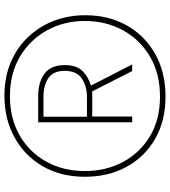

<svg xmlns="http://www.w3.org/2000/svg" viewBox="30 -792 770 870"><g transform="rotate(-90 415.0 -357.0)"><path d="M412 8Q302 8 220 -39.5Q138 -87 93.5 -169.5Q49 -252 49 -357Q49 -467 97 -549Q145 -631 228 -676.5Q311 -722 416 -722Q499 -722 566 -694Q633 -666 681 -616Q729 -566 755 -499.5Q781 -433 781 -355Q781 -250 735 -168Q689 -86 606 -39Q523 8 412 8ZM412 -17Q516 -17 593 -62Q670 -107 712.5 -184.5Q755 -262 755 -357Q755 -452 712.5 -529Q670 -606 593.5 -651.5Q517 -697 414 -697Q314 -697 237.5 -653.5Q161 -610 118 -533Q75 -456 75 -357Q75 -261 116.5 -184Q158 -107 233.5 -62Q309 -17 412 -17ZM296 -143V-569H415Q477 -569 516 -540.5Q555 -512 555 -448Q555 -394 527.5 -367.5Q500 -341 462 -330L558 -143H528L436 -324H322V-143ZM410 -348Q460 -348 494.5 -371.5Q529 -395 529 -449Q529 -500 496.5 -522.5Q464 -545 412 -545H321V-348Z"/></g></svg>

Font: Noto Sans Gurmukhi ExtraCondensed Thin
Style: Regular
Weight: 100
Width: 2
Designer: Jelle Bosma - Monotype Design Team
Foundry: Monotype Imaging Inc.
Version: Version 2.004; ttfautohint (v1.8.4.7-5d5b)